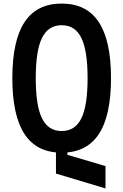

<svg xmlns="http://www.w3.org/2000/svg" viewBox="-20 -837 690 1074"><path d="M293 134V-10H357V29L570 92V217ZM325 17Q186 17 117.5 -86.5Q49 -190 49 -400Q49 -610 117.5 -713.5Q186 -817 325 -817Q464 -817 532.5 -713.5Q601 -610 601 -400Q601 -190 532.5 -86.5Q464 17 325 17ZM325 -104Q400 -104 435 -175Q470 -246 470 -400Q470 -554 435 -625Q400 -696 325 -696Q250 -696 215 -625Q180 -554 180 -400Q180 -246 215 -175Q250 -104 325 -104Z"/></svg>

Font: Martian Mono SemiCondensed Medium
Style: Regular
Weight: 500
Width: 4
Designer: Roman Shamin
Foundry: Evil Martians
Version: Version 1.000